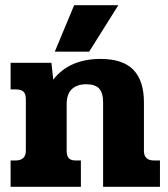

<svg xmlns="http://www.w3.org/2000/svg" viewBox="-20 -723 650 743"><path d="M267 -703H438L325 -523H192ZM21 -102H40Q80 -102 80 -140V-340Q80 -359 71 -368Q62 -377 42 -377H21V-480H179L186 -415Q249 -495 369 -495Q456 -495 496.5 -452.5Q537 -410 537 -327V-139Q537 -102 576 -102H599V0H379V-326Q379 -364 363.5 -380.5Q348 -397 314 -397Q278 -397 258 -378Q238 -359 238 -320V-139Q238 -120 246 -111Q254 -102 273 -102H293V0H21Z"/></svg>

Font: Pridi SemiBold
Style: Regular
Weight: 600
Designer: Katatrad Team
Foundry: CadsonDemak
Version: Version 1.001